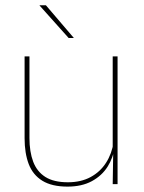

<svg xmlns="http://www.w3.org/2000/svg" viewBox="-20 -700 548 730"><path d="M92 -485.5V-175.5Q92 -123 106.2 -85.2Q120.5 -47.5 152.5 -27.2Q184.5 -7 238 -7Q288 -7 324.5 -26.8Q361 -46.5 383.2 -81.2Q405.5 -116 412 -160.5L421 -141.5H415.5Q411 -101 389.2 -66.5Q367.5 -32 329.2 -11.2Q291 9.5 237 9.5Q177 9.5 141 -12.8Q105 -35 89.2 -76.2Q73.5 -117.5 73.5 -174.5V-485.5ZM427 -485.5V0H408.5L410.5 -127H408.5V-485.5ZM154.5 -680 260.5 -556V-555.5H241L130.5 -679V-680Z"/></svg>

Font: Anek Tamil Thin
Style: Regular
Weight: 250
Designer: Aadarsh Rajan (Tamil), Yesha Goshar (Latin)
Foundry: Ek Type
Version: Version 1.003